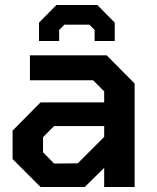

<svg xmlns="http://www.w3.org/2000/svg" viewBox="-20 -743 625 763"><path d="M135 -580V-653L204 -723H367L436 -653V-580H356V-624L335 -645H236L215 -624V-580ZM141 0 30 -111V-224L141 -336H394V-380L350 -424H99V-523H404L515 -411V0H394V-76L317 0ZM195 -93 289 -94 394 -199V-242H195L151 -198V-138Z"/></svg>

Font: Tomorrow Medium
Style: Regular
Weight: 500
Designer: Tony de Marco, Monica Rizzolli
Foundry: Just in Type
Version: Version 2.002